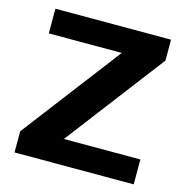

<svg xmlns="http://www.w3.org/2000/svg" viewBox="-98 -742 808 834"><g transform="rotate(15 306.0 -324.5)"><path d="M40 -95 378 -538H50V-649H570V-555L232 -112H576V0H40Z"/></g></svg>

Font: Play
Style: Bold
Weight: 700
Designer: Jonas Hecksher (Cyrillic expansion: Cyreal)
Foundry: Jonas Hecksher, Playtype, e-types AS
Version: Version 2.101; ttfautohint (v1.5.65-e2d9)